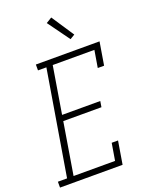

<svg xmlns="http://www.w3.org/2000/svg" viewBox="-201 -1052 876 1139"><g transform="rotate(-20 237.0 -483.0)"><path d="M-26 0V-37H32L142 -698H89V-735H491L467 -590H427L445 -698H182L133 -401H374L368 -364H127L73 -37H335L353 -145H393L369 0ZM334 -806 234 -944 270 -966 364 -824Z"/></g></svg>

Font: Iosevka Slab XLtObl
Style: Regular
Weight: 200
Italic angle: -9°
Monospace: yes
Designer: Belleve Invis
Foundry: Belleve Invis
Version: Version 11.1.1; ttfautohint (v1.8.3)